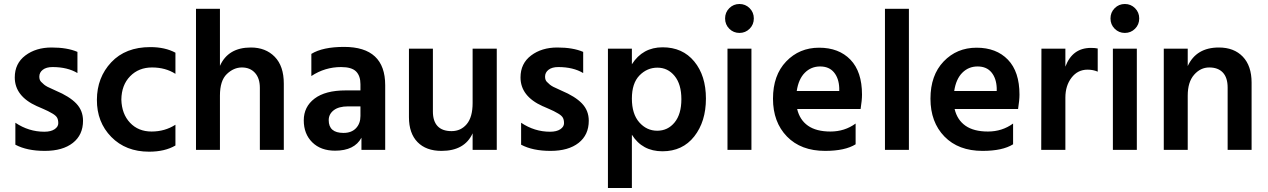

<svg xmlns="http://www.w3.org/2000/svg" viewBox="-20 -751 6351 962"><path d="M396 -146Q396 -75 345 -35Q294 5 204.5 5Q115 5 57 -26V-136Q124 -91 202 -91Q235 -91 253.5 -103.5Q272 -116 272 -133.5Q272 -151 266 -161.5Q260 -172 243 -182Q221 -195 198.5 -204.5Q176 -214 174.5 -215Q173 -216 170 -217Q167 -218 165 -219Q54 -269 54 -363Q54 -433 107 -473Q160 -513 238.5 -513Q317 -513 368 -491V-385Q318 -415 243 -415Q212 -415 194.5 -401.5Q177 -388 177 -367Q177 -350 186 -341Q195 -332 201 -327Q207 -322 218 -316Q245 -303 259 -297Q328 -268 362 -232.5Q396 -197 396 -146Z M727 9Q610 9 537.5 -65Q465 -139 465.5 -251Q466 -363 537.5 -439Q609 -515 733 -515Q807 -515 859 -487V-381Q809 -413 742 -413Q675 -413 632 -369Q589 -325 588 -252Q590 -180 631.5 -136Q673 -92 739.5 -92Q806 -92 859 -126V-22Q806 9 727 9Z M1402 0H1282V-311Q1282 -359 1257.5 -386Q1233 -413 1192 -413Q1151 -413 1116.5 -380Q1082 -347 1082 -272V0H962V-707H1082V-421Q1123 -513 1237 -513Q1311 -513 1356.5 -466.5Q1402 -420 1402 -332Z M1659 4Q1587 4 1544.5 -38Q1502 -80 1502 -148Q1502 -216 1556 -257Q1610 -298 1712 -298H1786V-329Q1786 -371 1764 -393Q1742 -415 1689 -415Q1608 -415 1540 -370V-481Q1597 -516 1704 -516Q1910 -516 1910 -324V0H1791V-61Q1756 4 1659 4ZM1701 -85Q1741 -85 1763.5 -108.5Q1786 -132 1786 -170V-218H1724Q1677 -218 1652 -198.5Q1627 -179 1627 -149Q1627 -85 1701 -85Z M2469 0H2348V-83Q2308 5 2192 5Q2115 5 2072 -39Q2029 -83 2029 -164V-507H2149V-192Q2149 -144 2172.5 -119Q2196 -94 2242.5 -94Q2289 -94 2318.5 -129Q2348 -164 2348 -235V-507H2469Z M2930 -146Q2930 -75 2879 -35Q2828 5 2738.5 5Q2649 5 2591 -26V-136Q2658 -91 2736 -91Q2769 -91 2787.5 -103.5Q2806 -116 2806 -133.5Q2806 -151 2800 -161.5Q2794 -172 2777 -182Q2755 -195 2732.5 -204.5Q2710 -214 2708.5 -215Q2707 -216 2704 -217Q2701 -218 2699 -219Q2588 -269 2588 -363Q2588 -433 2641 -473Q2694 -513 2772.5 -513Q2851 -513 2902 -491V-385Q2852 -415 2777 -415Q2746 -415 2728.5 -401.5Q2711 -388 2711 -367Q2711 -350 2720 -341Q2729 -332 2735 -327Q2741 -322 2752 -316Q2779 -303 2793 -297Q2862 -268 2896 -232.5Q2930 -197 2930 -146Z M3184 -373Q3146 -334 3146 -257Q3146 -180 3183 -138Q3220 -96 3273 -96Q3326 -96 3360 -137.5Q3394 -179 3394 -254Q3394 -329 3360 -370.5Q3326 -412 3274 -412Q3222 -412 3184 -373ZM3146 191H3026V-507H3146V-429Q3200 -514 3300 -514Q3400 -514 3458.5 -443Q3517 -372 3517 -257Q3517 -142 3458.5 -67.5Q3400 7 3299 7Q3198 7 3146 -76Z M3685 -731Q3715 -731 3736 -710Q3757 -689 3757 -658.5Q3757 -628 3736 -607Q3715 -586 3685 -586Q3655 -586 3634 -607Q3613 -628 3613 -658.5Q3613 -689 3634 -710Q3655 -731 3685 -731ZM3745 0H3625V-507H3745Z M3972 -295H4185V-310Q4183 -359 4158.5 -388.5Q4134 -418 4089 -418Q4044 -418 4012.5 -386.5Q3981 -355 3972 -295ZM4114 5Q3993 5 3923 -67Q3853 -139 3853 -256.5Q3853 -374 3919 -443Q3985 -512 4084 -512Q4183 -512 4241 -452Q4299 -392 4299 -277Q4299 -249 4292 -205H3974Q3987 -150 4028.5 -121Q4070 -92 4141 -92Q4212 -92 4267 -132V-28Q4214 5 4114 5Z M4534 0H4414V-707H4534Z M4761 -295H4974V-310Q4972 -359 4947.5 -388.5Q4923 -418 4878 -418Q4833 -418 4801.5 -386.5Q4770 -355 4761 -295ZM4903 5Q4782 5 4712 -67Q4642 -139 4642 -256.5Q4642 -374 4708 -443Q4774 -512 4873 -512Q4972 -512 5030 -452Q5088 -392 5088 -277Q5088 -249 5081 -205H4763Q4776 -150 4817.5 -121Q4859 -92 4930 -92Q5001 -92 5056 -132V-28Q5003 5 4903 5Z M5318 0H5197L5198 -507H5318V-417Q5353 -511 5446 -511Q5467 -511 5480 -508V-392Q5457 -402 5429 -402Q5380 -402 5349 -362Q5318 -322 5318 -262Z M5616 -731Q5646 -731 5667 -710Q5688 -689 5688 -658.5Q5688 -628 5667 -607Q5646 -586 5616 -586Q5586 -586 5565 -607Q5544 -628 5544 -658.5Q5544 -689 5565 -710Q5586 -731 5616 -731ZM5676 0H5556V-507H5676Z M6251 0H6131V-312Q6131 -362 6107 -387.5Q6083 -413 6039 -413Q5995 -413 5963 -376.5Q5931 -340 5931 -272V0H5811V-507H5931V-420Q5974 -513 6087 -513Q6163 -513 6207 -467Q6251 -421 6251 -337Z"/></svg>

Font: Hind Kochi SemiBold
Style: Regular
Weight: 600
Designer: Dhruvi Tolia
Foundry: Indian Type Foundry
Version: Version 0.702;PS 1.0;hotconv 1.0.81;makeotf.lib2.5.63406